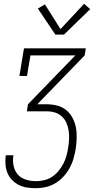

<svg xmlns="http://www.w3.org/2000/svg" viewBox="-20 -784 540 1009"><path d="M169 205Q145 205 122 201.5Q99 198 79 188Q59 178 43.5 162Q28 146 19.5 125.5Q11 105 9 81.5Q7 58 10 34Q10 34 10.5 33.5Q11 33 11 32H51Q51 33 50.5 33Q50 33 50 34Q46 61 51.5 87.5Q57 114 73.5 133Q90 152 116 160Q142 168 169 168Q190 168 212 163Q234 158 253 145.5Q272 133 287 115Q302 97 312.5 77Q323 57 329 35.5Q335 14 338 -7Q342 -29 343 -52Q344 -75 341 -96.5Q338 -118 329.5 -137.5Q321 -157 305.5 -171.5Q290 -186 269.5 -192.5Q249 -199 226 -199H121L127 -236L376 -493H140L122 -385H82L106 -530H431L425 -493L176 -236H226Q254 -236 281 -229Q308 -222 328.5 -205Q349 -188 361.5 -164Q374 -140 379 -113.5Q384 -87 383 -58Q382 -29 378 -1Q373 25 366 50Q359 75 345.5 99.5Q332 124 313 144.5Q294 165 270.5 179Q247 193 221 199Q195 205 169 205ZM271 -602 179 -739 216 -761 298 -631 422 -764 454 -736 316 -602Z"/></svg>

Font: Iosevka Curly Slab XLtObl
Style: Regular
Weight: 200
Italic angle: -9°
Monospace: yes
Designer: Belleve Invis
Foundry: Belleve Invis
Version: Version 11.1.0; ttfautohint (v1.8.3)